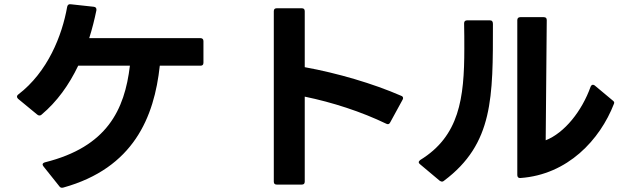

<svg xmlns="http://www.w3.org/2000/svg" viewBox="-20 -827 2960 906"><path d="M185 -42 260 52C263 57 268 59 273 59L279 58C610 -34 708 -274 734 -517H926C935 -517 940 -521 940 -531V-633C940 -642 935 -647 926 -647H401C415 -691 426 -735 435 -779C436 -788 432 -794 423 -795L313 -807C304 -808 299 -804 297 -795C273 -659 205 -487 66 -381C62 -378 60 -374 60 -371C60 -368 62 -364 65 -361L156 -286C160 -283 163 -282 166 -282C169 -282 173 -283 176 -286C249 -347 306 -427 349 -517H593C568 -308 485 -134 192 -61C185 -59 181 -55 181 -51C181 -48 183 -45 185 -42Z M1418 30V-371C1549 -344 1685 -300 1803 -243C1811 -239 1817 -241 1821 -249L1880 -357C1881 -359 1882 -362 1882 -364C1882 -369 1879 -373 1873 -375C1740 -433 1572 -482 1418 -510V-774C1418 -784 1413 -788 1404 -788H1286C1277 -788 1272 -784 1272 -774V30C1272 40 1277 44 1286 44H1404C1413 44 1418 40 1418 30Z M2436 13C2659 -3 2811 -167 2877 -337C2880 -343 2878 -348 2871 -353L2786 -424C2783 -426 2780 -427 2778 -427C2773 -427 2770 -424 2767 -418C2726 -303 2644 -200 2555 -165L2560 -732C2560 -741 2556 -746 2546 -746H2435C2426 -746 2421 -741 2421 -732V-1C2421 8 2426 13 2433 13H2434ZM1956 -62C1956 -58 1958 -55 1962 -52L2055 26C2059 28 2062 30 2065 30C2069 30 2072 29 2075 26C2309 -149 2306 -369 2306 -714C2306 -725 2302 -731 2292 -731H2184C2175 -731 2170 -726 2170 -717C2171 -675 2171 -635 2171 -597C2171 -362 2147 -185 1963 -72C1959 -69 1956 -65 1956 -62Z"/></svg>

Font: LINE Seed JP App_OTF Bold
Style: Regular
Weight: 700
Designer: LINE & Fontrix & Fontworks
Version: Version 1.009